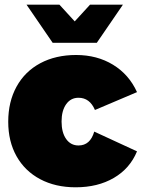

<svg xmlns="http://www.w3.org/2000/svg" viewBox="-20 -789 603 817"><path d="M314 -373Q281 -373 261.5 -345.5Q242 -318 242 -272Q242 -225 261.5 -197.5Q281 -170 314 -170Q364 -170 381 -229L563 -145Q533 -72 464.5 -32Q396 8 302 8Q216 8 151 -26.5Q86 -61 50.5 -124Q15 -187 15 -271Q15 -356 50.5 -420.5Q86 -485 151.5 -520Q217 -555 304 -555Q393 -555 461 -513.5Q529 -472 563 -397L384 -321Q362 -373 314 -373ZM363 -769H503L392 -607H204L93 -769H233L298 -698Z"/></svg>

Font: Gontserrat Black
Style: Regular
Weight: 900
Designer: Julieta Ulanovsky
Foundry: Julieta Ulanovsky
Version: Version 6.001